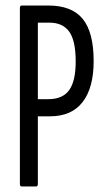

<svg xmlns="http://www.w3.org/2000/svg" viewBox="-20 -675 383 695"><path d="M59 0Q52 0 52 -9V-646Q52 -655 59 -655H155Q240 -655 279.5 -606.5Q319 -558 319 -454Q319 -357 279 -305.5Q239 -254 161 -254H117V-9Q117 0 110 0ZM117 -316H155Q207 -316 230.5 -349Q254 -382 254 -452Q254 -528 230.5 -560.5Q207 -593 159 -593H117Z"/></svg>

Font: Sofia Sans Extra Condensed
Style: Regular
Weight: 400
Designer: Botio Nikoltchev, Ani Petrova
Foundry: lettersoup
Version: Version 4.101